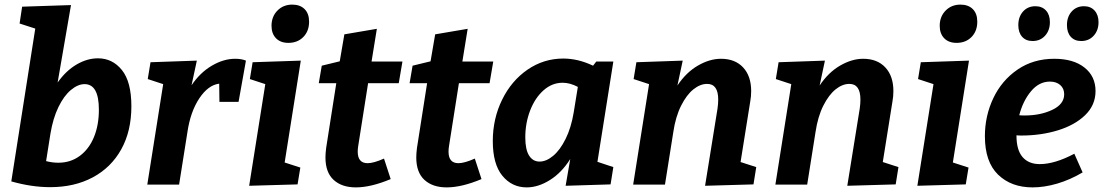

<svg xmlns="http://www.w3.org/2000/svg" viewBox="-20 -801 4786 833"><path d="M550 -340Q550 -232 506 -153Q462 -74 382.5 -31.5Q303 11 198 11Q117 11 29 -14L133 -677L65 -699L76 -772L288 -779L230 -443Q266 -494 312 -521Q358 -548 405 -548Q468 -548 509 -497Q550 -446 550 -340ZM409 -325Q409 -436 347 -436Q318 -436 287.5 -410.5Q257 -385 233.5 -336.5Q210 -288 199 -222L180 -102Q207 -95 233 -95Q286 -95 326 -124.5Q366 -154 387.5 -206Q409 -258 409 -325Z M1047 -538 1015 -359H932L931 -438Q883 -432 844.5 -374Q806 -316 793 -227L757 0H619L688 -436L621 -458L633 -531L834 -538L811 -431Q848 -486 899 -516Q950 -546 1000 -546Q1028 -546 1047 -538Z M1076 -531 1285 -538 1215 -96 1283 -74 1271 -1 1061 5 1131 -436 1064 -458ZM1158 -689Q1158 -729 1183.5 -755Q1209 -781 1248 -781Q1282 -781 1301.5 -761.5Q1321 -742 1321 -707Q1321 -666 1296 -640.5Q1271 -615 1231 -615Q1197 -615 1177.5 -635Q1158 -655 1158 -689Z M1577 -440 1534 -167Q1532 -155 1532 -143Q1532 -93 1575 -93Q1601 -93 1646 -113L1675 -24Q1589 12 1524 12Q1463 12 1427.5 -20.5Q1392 -53 1392 -118Q1392 -135 1395 -159L1439 -440H1363L1376 -516L1454 -535L1474 -652L1615 -676L1592 -534H1726L1710 -440Z M1971 -440 1928 -167Q1926 -155 1926 -143Q1926 -93 1969 -93Q1995 -93 2040 -113L2069 -24Q1983 12 1918 12Q1857 12 1821.5 -20.5Q1786 -53 1786 -118Q1786 -135 1789 -159L1833 -440H1757L1770 -516L1848 -535L1868 -652L2009 -676L1986 -534H2120L2104 -440Z M2641 -534 2572 -99 2641 -76 2629 -1 2434 5 2454 -111Q2417 -52 2366 -20Q2315 12 2265 12Q2201 12 2159.5 -38.5Q2118 -89 2118 -189Q2118 -286 2158.5 -368.5Q2199 -451 2269 -499Q2339 -547 2424 -547Q2488 -547 2553 -516L2567 -534ZM2469 -313 2487 -424Q2453 -442 2421 -442Q2375 -442 2338 -409Q2301 -376 2280 -321.5Q2259 -267 2259 -205Q2259 -152 2275.5 -126Q2292 -100 2321 -100Q2350 -100 2380 -125Q2410 -150 2434 -198.5Q2458 -247 2469 -313Z M3193 -98 3261 -76 3249 -1 3039 5 3093 -330Q3096 -351 3096 -369Q3096 -437 3048 -437Q3018 -437 2988.5 -413.5Q2959 -390 2935 -342.5Q2911 -295 2901 -227L2865 0H2727L2796 -436L2729 -458L2741 -531L2942 -538L2919 -430Q2957 -487 3008 -516.5Q3059 -546 3108 -546Q3169 -546 3204 -508.5Q3239 -471 3239 -406Q3239 -382 3235 -361Z M3810 -98 3878 -76 3866 -1 3656 5 3710 -330Q3713 -351 3713 -369Q3713 -437 3665 -437Q3635 -437 3605.5 -413.5Q3576 -390 3552 -342.5Q3528 -295 3518 -227L3482 0H3344L3413 -436L3346 -458L3358 -531L3559 -538L3536 -430Q3574 -487 3625 -516.5Q3676 -546 3725 -546Q3786 -546 3821 -508.5Q3856 -471 3856 -406Q3856 -382 3852 -361Z M3975 -531 4184 -538 4114 -96 4182 -74 4170 -1 3960 5 4030 -436 3963 -458ZM4057 -689Q4057 -729 4082.5 -755Q4108 -781 4147 -781Q4181 -781 4200.5 -761.5Q4220 -742 4220 -707Q4220 -666 4195 -640.5Q4170 -615 4130 -615Q4096 -615 4076.5 -635Q4057 -655 4057 -689Z M4390 -214V-213Q4390 -150 4416.5 -119.5Q4443 -89 4491 -89Q4556 -89 4641 -134L4677 -53Q4623 -21 4567 -4.5Q4511 12 4460 12Q4367 12 4310 -43.5Q4253 -99 4253 -210Q4253 -298 4289.5 -375Q4326 -452 4394.5 -499Q4463 -546 4554 -546Q4637 -546 4685 -508Q4733 -470 4733 -406Q4733 -345 4688 -301.5Q4643 -258 4569.5 -235.5Q4496 -213 4411 -213Q4396 -213 4390 -214ZM4402 -301Q4410 -300 4426 -300Q4494 -300 4545.5 -324.5Q4597 -349 4597 -392Q4597 -417 4580 -432Q4563 -447 4535 -447Q4488 -447 4453 -405Q4418 -363 4402 -301ZM4398 -692Q4398 -728 4418.5 -751Q4439 -774 4472 -774Q4501 -774 4518 -755.5Q4535 -737 4535 -705Q4535 -669 4514 -646Q4493 -623 4460 -623Q4431 -623 4414.5 -641.5Q4398 -660 4398 -692ZM4609 -692Q4609 -728 4629.5 -751Q4650 -774 4683 -774Q4712 -774 4729 -755Q4746 -736 4746 -705Q4746 -669 4725 -646Q4704 -623 4671 -623Q4642 -623 4625.5 -641.5Q4609 -660 4609 -692Z"/></svg>

Font: Bitter Pro
Style: Bold Italic
Weight: 700
Italic angle: -9°
Designer: Sol Matas, and Bitter project Authors
Foundry: Sol Matas
Version: Version 1.010